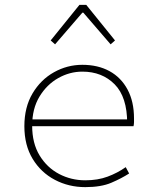

<svg xmlns="http://www.w3.org/2000/svg" viewBox="-20 -756 640 788"><path d="M330 12Q262 12 205 -18Q148 -48 114 -104Q80 -160 80 -238Q80 -316 113.5 -372.5Q147 -429 201.5 -459.5Q256 -490 318 -490Q382 -490 429.5 -464Q477 -438 503.5 -388.5Q530 -339 530 -270Q530 -263 530 -255Q530 -247 528 -238H90V-266H520L502 -250Q502 -358 450.5 -410Q399 -462 318 -462Q266 -462 219 -435.5Q172 -409 142 -359.5Q112 -310 112 -240Q112 -168 142.5 -118Q173 -68 222.5 -42Q272 -16 330 -16Q381 -16 421.5 -31Q462 -46 496 -70L510 -44Q479 -24 437 -6Q395 12 330 12ZM206 -574 188 -590 306 -736H334L452 -590L434 -574L322 -704H318Z"/></svg>

Font: Source Code Pro ExtraLight ExtraLight
Style: Regular
Weight: 250
Monospace: yes
Version: Version 1.018;hotconv 1.0.116;makeotfexe 2.5.65601